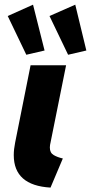

<svg xmlns="http://www.w3.org/2000/svg" viewBox="-20 -810 396 837"><path d="M40 -133.8Q40 -158.7 45.9 -188L113.3 -525.4H268.1L198.2 -178.2Q197.3 -174.3 197.3 -167Q197.3 -144 213.6 -134.3Q230 -124.5 253.9 -119.1L200.2 7.8Q40 -1.5 40 -133.8ZM13.7 -740.2 124 -789.6 174.3 -589.8 94.7 -571.3ZM195.8 -740.2 308.1 -789.6 356.4 -589.8 276.9 -571.3Z"/></svg>

Font: Reddit Sans Vanilla ExtraBold
Style: Italic
Weight: 800
Italic angle: -11.25°
Designer: Stephen Hutchings
Version: Version 1.013